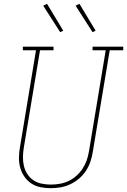

<svg xmlns="http://www.w3.org/2000/svg" viewBox="-20 -980 667 1008"><path d="M246 8Q218 8 191.5 2.5Q165 -3 143.5 -17.5Q122 -32 107.5 -53.5Q93 -75 86 -100.5Q79 -126 79.5 -153.5Q80 -181 85 -208L169 -716H100V-735H261V-716H190L105 -205Q101 -181 100.5 -156.5Q100 -132 105.5 -109Q111 -86 123.5 -66.5Q136 -47 155 -34Q174 -21 198 -16Q222 -11 246 -11Q270 -11 293.5 -15Q317 -19 339.5 -29.5Q362 -40 381 -57Q400 -74 413.5 -94.5Q427 -115 435 -138Q443 -161 447 -185L535 -716H466V-735H627V-716H556L467 -182Q463 -156 454.5 -131Q446 -106 431 -83Q416 -60 394.5 -42Q373 -24 348.5 -12.5Q324 -1 298 3.5Q272 8 246 8Q246 8 246 8Q246 8 246 8ZM466 -811 377 -950 397 -960 482 -819ZM296 -811 207 -950 227 -960 312 -819Z"/></svg>

Font: Iosevka Curly Slab ThEx
Style: Italic
Weight: 100
Width: 7
Italic angle: -9°
Monospace: yes
Designer: Belleve Invis
Foundry: Belleve Invis
Version: Version 11.1.0; ttfautohint (v1.8.3)